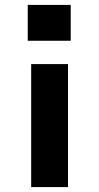

<svg xmlns="http://www.w3.org/2000/svg" viewBox="-20 -762 403 782"><path d="M93 -596V-742H268V-596ZM107 0V-501H257V0Z"/></svg>

Font: Nunito Sans 7pt Expanded
Style: Bold
Weight: 700
Width: 7
Designer: Vernon Adams
Foundry: Vernon Adams
Version: Version 3.101;gftools[0.9.27]